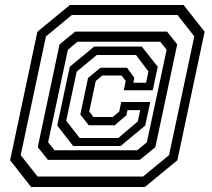

<svg xmlns="http://www.w3.org/2000/svg" viewBox="-20 -734 849 768"><path d="M104.5 14 20.5 -93 129.5 -607 259.5 -714H714.5L798.5 -607L689.5 -93L559.5 14ZM130 -28H552.5L656.2 -113.5L757.2 -588.5L690 -674H267.5L163.8 -588.5L62.8 -113.5ZM171.8 -94.5 131 -145.5 218.2 -556.5 280.8 -607.5H648.2L688.8 -556.5L601.5 -145.5L539.2 -94.5ZM298.8 -182H453.2L531.2 -248.5L541 -293.5H490L485.5 -273L439 -233H335L301.2 -275.8L332.2 -422.2L382 -463H488L517.5 -423L513.2 -403H564.2L573.8 -448L523.8 -514H367.2L286.8 -447.5L244.8 -251ZM198 -133H529L567.5 -165L646.5 -535L621 -567H290L251.5 -535L172.5 -165ZM272.5 -150 209 -232 259 -467 357 -548H547L611 -467L591 -373H475L483 -410L466.5 -432H389.5L363 -410L337 -288L354 -266H431L457 -288L465 -326H581L561 -232L462.5 -150Z"/></svg>

Font: Tourney Thin
Style: Italic
Weight: 100
Italic angle: -12°
Designer: Tyler Finck
Foundry: Etcetera Type Co
Version: Version 1.015